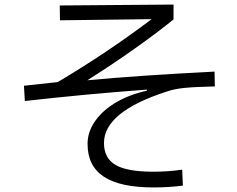

<svg xmlns="http://www.w3.org/2000/svg" viewBox="-20 -783 1040 842"><path d="M779 -39 782 31Q721 39 653 39Q507 39 435.5 -8Q364 -55 364 -152Q364 -206 398.5 -254Q433 -302 492.5 -336Q552 -370 624 -385V-390Q353 -370 89 -340L85 -407L233 -423Q449 -551 645 -699L243 -694L242 -759L741 -763V-698Q674 -643 572.5 -571Q471 -499 363 -431Q587 -452 921 -469L922 -404Q834 -402 789.5 -397.5Q745 -393 716 -383Q436 -294 436 -156Q436 -89 487 -59.5Q538 -30 652 -30Q718 -30 779 -39Z"/></svg>

Font: IBM Plex Sans SC
Style: Regular
Weight: 400
Designer: Mike Abbink; Paul van der Laan; Pieter van Rosmalen; Eunyou Noh; Wujin Sim; Chorong Kim; Dohee Lee; Yejin We; Jinhee Kim
Foundry: Sandoll Inc.
Version: Version 1.000